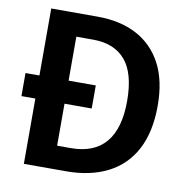

<svg xmlns="http://www.w3.org/2000/svg" viewBox="-80 -792 851 869"><g transform="rotate(10 345.5 -357.0)"><path d="M299 -714Q404 -714 479.5 -674Q555 -634 596 -556.5Q637 -479 637 -364Q637 -244 594.5 -163Q552 -82 471.5 -41Q391 0 280 0H86V-300H22V-406H86V-714ZM298 -608H220V-406H345V-300H220V-107H283Q390 -107 443.5 -171Q497 -235 497 -360Q497 -489 445.5 -548.5Q394 -608 298 -608Z"/></g></svg>

Font: Noto Sans Display SemiBold
Style: Regular
Weight: 600
Designer: Monotype Design Team
Foundry: Monotype Imaging Inc.
Version: Version 2.003